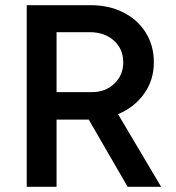

<svg xmlns="http://www.w3.org/2000/svg" viewBox="-20 -720 677 740"><path d="M83 -700H330Q400 -700 455.5 -672Q511 -644 542 -594Q573 -544 573 -480Q573 -412 536 -359.5Q499 -307 435 -280L601 0H472L322 -259H198V0H83ZM335 -365Q386 -365 420.5 -397.5Q455 -430 455 -480Q455 -531 419 -563.5Q383 -596 325 -596H198V-365Z"/></svg>

Font: Oak Sans SemiBold
Style: Regular
Weight: 600
Designer: Erik Kennedy, Walven
Foundry: Erik Kennedy, Walven
Version: Version 1.000